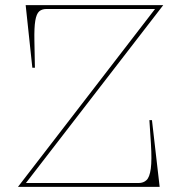

<svg xmlns="http://www.w3.org/2000/svg" viewBox="-20 -728 706 748"><path d="M50 0 584 -693H161Q143 -693 132.5 -683.5Q122 -674 117.5 -647.5Q113 -621 114 -570L116 -464H106L80 -708H616L81 -15H520Q539 -15 551 -26.5Q563 -38 567.5 -71Q572 -104 568 -168L562 -260H572L602 0Z"/></svg>

Font: Kalnia Thin Thin
Style: Regular
Weight: 250
Version: Version 1.105